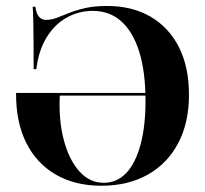

<svg xmlns="http://www.w3.org/2000/svg" viewBox="-20 -602 677 634"><path d="M314.5 11.3Q227.4 11.3 163.7 -25.8Q100 -62.9 66.1 -131.5Q32.3 -200 33.1 -295.2H500.8L502.4 -286.3H177.4Q173.4 -204.8 190.7 -139.5Q208.1 -74.2 241.9 -36.3Q275.8 1.6 322.6 1.6Q366.1 1.6 396.8 -30.6Q427.4 -62.9 444 -124.2Q460.5 -185.5 460.5 -268.5Q460.5 -364.5 439.9 -430.6Q419.4 -496.8 380.6 -531.5Q341.9 -566.1 286.3 -566.1Q239.5 -566.1 199.6 -543.5Q159.7 -521 133.5 -477.8Q107.3 -434.7 100 -373.4H91.1Q91.1 -430.6 90.7 -469Q90.3 -507.3 89.9 -533.5Q89.5 -559.7 87.9 -579.8H96.8Q100 -556.5 108.9 -546.4Q117.7 -536.3 132.3 -536.3Q149.2 -536.3 167.3 -543.1Q185.5 -550 208.5 -559.3Q231.5 -568.5 261.7 -575.4Q291.9 -582.3 333.1 -582.3Q416.9 -582.3 477.4 -546.8Q537.9 -511.3 571 -446Q604 -380.6 604 -288.7Q604 -196.8 568.5 -129.4Q533.1 -62.1 468.1 -25.4Q403.2 11.3 314.5 11.3Z"/></svg>

Font: Playfair 144pt SemiCondensed ExtraBold
Style: Regular
Weight: 800
Width: 4
Designer: Claus Eggers Sørensen
Foundry: Claus Eggers Sørensen
Version: Version 2.203